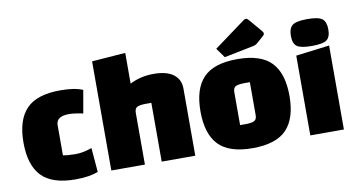

<svg xmlns="http://www.w3.org/2000/svg" viewBox="-74 -925 2092 1126"><g transform="rotate(-10 972.0 -362.0)"><path d="M417 -150 429 -6Q377 15 295 15Q155 15 92.5 -50.5Q30 -116 30 -250Q30 -384 92.5 -449.5Q155 -515 295 -515Q382 -515 429 -494L405 -358Q352 -369 321 -369Q245 -369 245 -316V-137Q274 -131 319.5 -131Q365 -131 417 -150Z M709 -308V0H509V-650L709 -665V-482Q773 -515 851 -515Q929 -515 969 -484.5Q1009 -454 1009 -400V0H809V-350H778Q742 -350 725.5 -342.5Q709 -335 709 -308Z M1146.5 -50.5Q1084 -116 1084 -250Q1084 -384 1146.5 -449.5Q1209 -515 1349 -515Q1489 -515 1551.5 -449.5Q1614 -384 1614 -250Q1614 -116 1551.5 -50.5Q1489 15 1349 15Q1209 15 1146.5 -50.5ZM1299 -327V-131H1330Q1366 -131 1382.5 -138.5Q1399 -146 1399 -173V-369H1368Q1332 -369 1315.5 -361.5Q1299 -354 1299 -327ZM1454 -574 1280 -539 1239 -596 1428 -735Q1434 -739 1441 -739Q1448 -739 1457 -728L1520 -654Q1529 -644 1529 -637.5Q1529 -631 1526.5 -627.5Q1524 -624 1480 -586Q1470 -577 1454 -574Z M1694 0V-475L1894 -500V0ZM1705.5 -532Q1683 -549 1683 -594Q1683 -639 1705.5 -657Q1728 -675 1794.5 -675Q1861 -675 1883.5 -657Q1906 -639 1906 -594Q1906 -549 1883.5 -532Q1861 -515 1794.5 -515Q1728 -515 1705.5 -532Z"/></g></svg>

Font: Changa One
Style: Regular
Weight: 400
Designer: Eduardo Rodriguez Tunni
Foundry: Eduardo Rodriguez Tunni
Version: Version 1.003